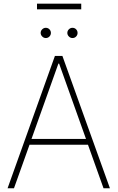

<svg xmlns="http://www.w3.org/2000/svg" viewBox="-20 -1006 628 1026"><path d="M20.5 0 273.4 -707H313.5L567.4 0H533.2L450.2 -232.4H137.7L54.7 0ZM439.5 -263.7 295.9 -666H292L148.4 -263.7ZM197.3 -830.1Q197.3 -841.3 205.6 -849.4Q213.9 -857.4 224.6 -857.4Q236.3 -857.4 244.1 -849.4Q252 -841.3 252 -830.1Q252 -818.8 244.1 -810.8Q236.3 -802.7 224.6 -802.7Q213.9 -802.7 205.6 -811Q197.3 -819.3 197.3 -830.1ZM339.8 -830.1Q339.8 -841.3 348.1 -849.4Q356.4 -857.4 367.2 -857.4Q378.9 -857.4 386.7 -849.4Q394.5 -841.3 394.5 -830.1Q394.5 -818.8 386.7 -810.8Q378.9 -802.7 367.2 -802.7Q356.4 -802.7 348.1 -811Q339.8 -819.3 339.8 -830.1ZM414.1 -956.1H177.7V-986.3H414.1Z"/></svg>

Font: Pretendard Thin
Style: Regular
Weight: 100
Designer: Base glyphs from Inter by Rasmus Andersson; Hangeul glyphs from Noto Sans CJK(Source Han Sans) by Jang Soo-young and Kan
Foundry: Kil Hyung-jin
Version: Version 1.309